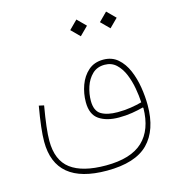

<svg xmlns="http://www.w3.org/2000/svg" viewBox="-122 -715 977 1061"><g transform="rotate(-15 366.5 -184.5)"><path d="M363.8 -562 411.6 -609.9 459.5 -562 411.6 -514.2ZM533.7 -562 581.5 -609.9 629.4 -562 581.5 -514.2ZM497.1 -357.4Q546.4 -357.4 579.8 -328.4Q613.3 -299.3 633.1 -252.9Q652.8 -206.5 661.4 -153.3Q669.9 -100.1 669.9 -51.3Q669.9 91.3 596.2 166Q522.5 240.7 359.9 240.7Q64.9 240.7 64.9 -3.9Q64.9 -72.3 87.9 -204.1L116.7 -197.8Q93.8 -65.9 93.8 -1Q93.8 110.8 160.9 161.1Q228 211.4 361.8 211.4Q504.9 211.4 573.2 147Q641.6 82.5 643.1 -42.5L640.1 -45.4Q611.3 -37.6 575.4 -31.7Q539.6 -25.9 500 -25.9Q429.7 -25.9 386.7 -55.2Q343.8 -84.5 343.8 -154.8Q343.8 -204.6 360.6 -251Q377.4 -297.4 411.4 -327.4Q445.3 -357.4 497.1 -357.4ZM639.6 -75.2Q637.7 -112.8 629.9 -156.5Q622.1 -200.2 606 -239.3Q589.8 -278.3 563.2 -303.2Q536.6 -328.1 497.1 -328.1Q454.1 -328.1 426.5 -301.5Q398.9 -274.9 385.7 -234.9Q372.6 -194.8 372.6 -154.8Q372.6 -97.2 406.7 -76.7Q440.9 -56.2 500 -56.2Q540.5 -56.2 575.7 -61.8Q610.8 -67.4 639.6 -75.2Z"/></g></svg>

Font: Estedad-FD Thin
Style: Regular
Weight: 100
Designer: Amin Abedi
Version: Version 7.3